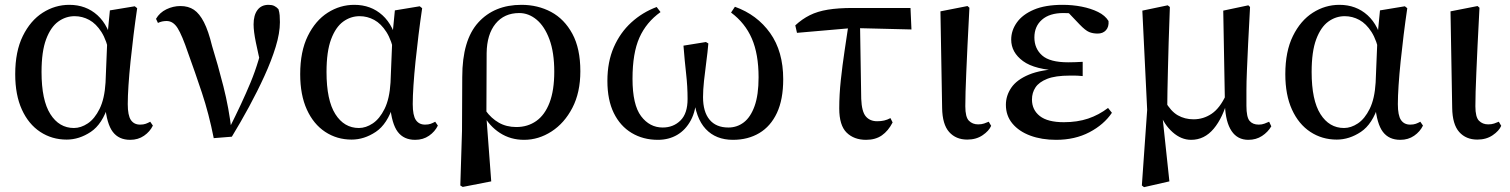

<svg xmlns="http://www.w3.org/2000/svg" viewBox="-20 -563 6251 795"><path d="M256 15Q195 15 146.5 -17Q98 -49 70.5 -109.5Q43 -170 43 -256Q43 -350 74.5 -414Q106 -478 157 -510.5Q208 -543 267 -543Q336 -543 383.5 -500Q431 -457 448 -372H455L434 -336Q422 -396 400 -430.5Q378 -465 349.5 -480.5Q321 -496 289 -496Q252 -496 221 -473.5Q190 -451 171 -400.5Q152 -350 152 -265Q152 -148 188.5 -90.5Q225 -33 286 -33Q315 -33 343.5 -52Q372 -71 392.5 -112.5Q413 -154 417 -221L425 -417L435 -520L538 -537L548 -529Q540 -475 533 -418.5Q526 -362 520.5 -308.5Q515 -255 512 -209.5Q509 -164 509 -132Q509 -85 522 -66Q535 -47 560 -47Q574 -47 583.5 -50.5Q593 -54 602 -59L613 -43Q601 -18 576.5 -1Q552 16 519 16Q472 16 447 -17Q422 -50 415 -127L429 -129Q404 -49 356 -17Q308 15 256 15Z M865 9Q845 -92 816 -179Q787 -266 759 -343Q734 -417 715.5 -446.5Q697 -476 670 -476Q650 -476 634 -468L626 -485Q641 -511 669 -524.5Q697 -538 727 -538Q760 -538 783 -522.5Q806 -507 824.5 -471Q843 -435 858 -373Q882 -296 905 -205.5Q928 -115 939 -20H923L930 -33Q956 -85 977.5 -131Q999 -177 1017.5 -221.5Q1036 -266 1050.5 -314.5Q1065 -363 1076 -419L1065 -273Q1049 -341 1039.5 -387Q1030 -433 1030 -462Q1030 -500 1046 -521.5Q1062 -543 1092 -543Q1106 -543 1115.5 -538.5Q1125 -534 1133 -525Q1137 -512 1138 -499.5Q1139 -487 1139 -471Q1139 -426 1121.5 -369Q1104 -312 1075 -248.5Q1046 -185 1011 -120.5Q976 -56 940 3Z M1436 15Q1375 15 1326.5 -17Q1278 -49 1250.5 -109.5Q1223 -170 1223 -256Q1223 -350 1254.5 -414Q1286 -478 1337 -510.5Q1388 -543 1447 -543Q1516 -543 1563.5 -500Q1611 -457 1628 -372H1635L1614 -336Q1602 -396 1580 -430.5Q1558 -465 1529.5 -480.5Q1501 -496 1469 -496Q1432 -496 1401 -473.5Q1370 -451 1351 -400.5Q1332 -350 1332 -265Q1332 -148 1368.5 -90.5Q1405 -33 1466 -33Q1495 -33 1523.5 -52Q1552 -71 1572.5 -112.5Q1593 -154 1597 -221L1605 -417L1615 -520L1718 -537L1728 -529Q1720 -475 1713 -418.5Q1706 -362 1700.5 -308.5Q1695 -255 1692 -209.5Q1689 -164 1689 -132Q1689 -85 1702 -66Q1715 -47 1740 -47Q1754 -47 1763.5 -50.5Q1773 -54 1782 -59L1793 -43Q1781 -18 1756.5 -1Q1732 16 1699 16Q1652 16 1627 -17Q1602 -50 1595 -127L1609 -129Q1584 -49 1536 -17Q1488 15 1436 15Z M1886 205 1893 -21 1894 -244Q1894 -397 1960.5 -470Q2027 -543 2139 -543Q2207 -543 2262 -513.5Q2317 -484 2350 -423Q2383 -362 2383 -268Q2383 -180 2350 -116.5Q2317 -53 2263.5 -18.5Q2210 16 2150 16Q2094 16 2050 -12.5Q2006 -41 1980 -90H1976L1991 -105Q2014 -73 2045.5 -55Q2077 -37 2118 -37Q2165 -37 2200.5 -62Q2236 -87 2255.5 -138Q2275 -189 2275 -266Q2275 -346 2255 -400Q2235 -454 2202 -481.5Q2169 -509 2130 -509Q2068 -509 2032 -465Q1996 -421 1995 -343L1994 -90V-79L2014 188L1896 211Z M2704 16Q2643 16 2595.5 -12.5Q2548 -41 2521.5 -95Q2495 -149 2495 -228Q2495 -307 2521.5 -367.5Q2548 -428 2594 -470Q2640 -512 2699 -534L2715 -513Q2656 -471 2627.5 -407Q2599 -343 2599 -237Q2599 -129 2634.5 -82Q2670 -35 2724 -35Q2768 -35 2797.5 -64Q2827 -93 2827 -153Q2827 -205 2821 -257.5Q2815 -310 2810 -374L2903 -389L2913 -383Q2910 -347 2904.5 -306.5Q2899 -266 2895 -228Q2891 -190 2891 -161Q2891 -100 2918 -67.5Q2945 -35 2996 -35Q3032 -35 3060 -56.5Q3088 -78 3104.5 -124Q3121 -170 3121 -243Q3121 -339 3093 -403.5Q3065 -468 3007 -511L3023 -535Q3115 -502 3169 -426Q3223 -350 3223 -235Q3223 -151 3197 -95.5Q3171 -40 3124 -12Q3077 16 3015 16Q2944 16 2902 -29Q2860 -74 2852 -165H2864Q2862 -105 2840.5 -65Q2819 -25 2784 -4.5Q2749 16 2704 16Z M3280 -427 3273 -458Q3301 -484 3333 -500Q3365 -516 3408 -523Q3451 -530 3510 -530H3750L3754 -441L3510 -447ZM3566 16Q3516 16 3485.5 -14Q3455 -44 3455 -114Q3455 -171 3461.5 -231.5Q3468 -292 3477 -352Q3486 -412 3494 -466H3541L3546 -154Q3548 -101 3565 -81Q3582 -61 3612 -61Q3628 -61 3641 -64Q3654 -67 3667 -74L3676 -56Q3658 -21 3631.5 -2.5Q3605 16 3566 16Z M3985 15Q3938 15 3910 -16.5Q3882 -48 3881 -116L3874 -516L3986 -538L3994 -531Q3989 -439 3986 -374Q3983 -309 3981 -263Q3979 -217 3978 -183.5Q3977 -150 3977 -123Q3977 -78 3992 -63Q4007 -48 4030 -48Q4044 -48 4054.5 -51.5Q4065 -55 4074 -59L4084 -42Q4075 -21 4048.5 -3Q4022 15 3985 15Z M4353 16Q4293 16 4246 -1.5Q4199 -19 4172 -51.5Q4145 -84 4145 -129Q4145 -167 4167.5 -200Q4190 -233 4240.5 -254Q4291 -275 4374 -278V-270Q4265 -274 4216 -310Q4167 -346 4167 -399Q4167 -437 4190.5 -470Q4214 -503 4261 -523Q4308 -543 4380 -543Q4421 -543 4459 -535.5Q4497 -528 4526.5 -513.5Q4556 -499 4570 -476Q4572 -452 4559.5 -438Q4547 -424 4525 -424Q4505 -424 4489.5 -430.5Q4474 -437 4450 -462L4390 -525H4449L4465 -502Q4439 -505 4420.5 -507Q4402 -509 4383 -509Q4326 -509 4294.5 -481.5Q4263 -454 4263 -408Q4263 -362 4295 -333.5Q4327 -305 4403 -305Q4417 -305 4430.5 -305.5Q4444 -306 4463 -307V-248Q4441 -250 4430 -250Q4419 -250 4410 -250Q4350 -250 4316 -236.5Q4282 -223 4267.5 -201Q4253 -179 4253 -151Q4253 -108 4285.5 -82.5Q4318 -57 4385 -57Q4441 -57 4485.5 -72Q4530 -87 4568 -116L4584 -96Q4551 -47 4491 -15.5Q4431 16 4353 16Z M4708 205 4730 -108 4710 -519 4815 -541 4824 -534Q4821 -451 4819 -388Q4817 -325 4816 -276Q4815 -227 4814 -186.5Q4813 -146 4813 -106L4793 -84L4822 188L4717 212ZM5149 16Q5104 16 5079.5 -20.5Q5055 -57 5052 -127V-131L5045 -519L5149 -541L5156 -534Q5151 -446 5148 -381.5Q5145 -317 5143 -270Q5141 -223 5141 -188.5Q5141 -154 5141 -125Q5141 -78 5154 -62.5Q5167 -47 5192 -47Q5205 -47 5215.5 -51Q5226 -55 5235 -59L5244 -40Q5230 -16 5205.5 0Q5181 16 5149 16ZM4912 16Q4871 16 4835.5 -15.5Q4800 -47 4782 -96H4780L4804 -144Q4828 -102 4857 -85.5Q4886 -69 4922 -69Q4963 -69 4997 -92Q5031 -115 5056 -169L5068 -156H5065Q5044 -76 5005.5 -30Q4967 16 4912 16Z M5515 15Q5454 15 5405.5 -17Q5357 -49 5329.5 -109.5Q5302 -170 5302 -256Q5302 -350 5333.5 -414Q5365 -478 5416 -510.5Q5467 -543 5526 -543Q5595 -543 5642.5 -500Q5690 -457 5707 -372H5714L5693 -336Q5681 -396 5659 -430.5Q5637 -465 5608.5 -480.5Q5580 -496 5548 -496Q5511 -496 5480 -473.5Q5449 -451 5430 -400.5Q5411 -350 5411 -265Q5411 -148 5447.5 -90.5Q5484 -33 5545 -33Q5574 -33 5602.5 -52Q5631 -71 5651.5 -112.5Q5672 -154 5676 -221L5684 -417L5694 -520L5797 -537L5807 -529Q5799 -475 5792 -418.5Q5785 -362 5779.5 -308.5Q5774 -255 5771 -209.5Q5768 -164 5768 -132Q5768 -85 5781 -66Q5794 -47 5819 -47Q5833 -47 5842.5 -50.5Q5852 -54 5861 -59L5872 -43Q5860 -18 5835.5 -1Q5811 16 5778 16Q5731 16 5706 -17Q5681 -50 5674 -127L5688 -129Q5663 -49 5615 -17Q5567 15 5515 15Z M6097 15Q6050 15 6022 -16.5Q5994 -48 5993 -116L5986 -516L6098 -538L6106 -531Q6101 -439 6098 -374Q6095 -309 6093 -263Q6091 -217 6090 -183.5Q6089 -150 6089 -123Q6089 -78 6104 -63Q6119 -48 6142 -48Q6156 -48 6166.5 -51.5Q6177 -55 6186 -59L6196 -42Q6187 -21 6160.5 -3Q6134 15 6097 15Z"/></svg>

Font: Noto Serif KR SemiBold
Style: Regular
Weight: 600
Designer: Ryoko NISHIZUKA 西塚涼子 (kana & ideographs); Frank Grießhammer (Latin, Greek & Cyrillic); Wenlong ZHANG 张文龙 (bopomofo); San
Foundry: Adobe
Version: Version 2.003-H1;hotconv 1.1.1;makeotfexe 2.6.0